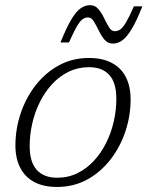

<svg xmlns="http://www.w3.org/2000/svg" viewBox="-20 -730 584 760"><path d="M332 -500.5Q386 -500.5 423 -480.8Q460 -461 478.5 -424.2Q497 -387.5 497 -336.5Q497 -272 476.5 -210.2Q456 -148.5 417.5 -98.8Q379 -49 325.5 -19.5Q272 10 206 10Q152 10 115.2 -9.8Q78.5 -29.5 59.8 -66.5Q41 -103.5 41 -154Q41 -218.5 61.5 -280.2Q82 -342 120.5 -391.8Q159 -441.5 212.5 -471Q266 -500.5 332 -500.5ZM206 -26.5Q250 -26.5 286.5 -44.5Q323 -62.5 351.5 -93.2Q380 -124 400 -164Q420 -204 430.2 -248.8Q440.5 -293.5 440.5 -339Q440.5 -402.5 412.8 -433.2Q385 -464 332 -464Q288.5 -464 251.8 -446Q215 -428 186.5 -397.2Q158 -366.5 138 -326.5Q118 -286.5 107.8 -241.8Q97.5 -197 97.5 -151.5Q97.5 -88.5 125.5 -57.5Q153.5 -26.5 206 -26.5ZM543.5 -705Q520 -645.5 500.5 -613.8Q481 -582 463.5 -569.8Q446 -557.5 427 -557.5Q406.5 -557.5 393.5 -573.2Q380.5 -589 370.8 -609.2Q361 -629.5 351.5 -645.2Q342 -661 328 -661Q317 -661 306.8 -653.8Q296.5 -646.5 284.2 -625.5Q272 -604.5 253 -562H219.5Q243.5 -622 262.8 -653.8Q282 -685.5 299.8 -697.5Q317.5 -709.5 336 -709.5Q356.5 -709.5 369.5 -694Q382.5 -678.5 392.2 -658Q402 -637.5 411.5 -622Q421 -606.5 435 -606.5Q446 -606.5 456.2 -613.5Q466.5 -620.5 479 -641.8Q491.5 -663 510 -705Z"/></svg>

Font: Newsreader 9pt Light
Style: Italic
Weight: 300
Italic angle: -17°
Designer: Hugues Gentile
Foundry: Production Type
Version: Version 1.003